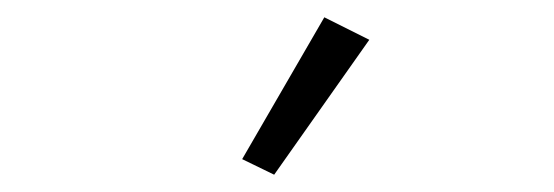

<svg xmlns="http://www.w3.org/2000/svg" viewBox="-20 -788 640 222"><path d="M297 -586 260 -604 355 -768 407 -742Z"/></svg>

Font: IBM Plex Sans Devanagari Light
Style: Regular
Weight: 300
Designer: Mike Abbink, Paul van der Laan, Pieter van Rosmalen, Erin McLaughlin
Foundry: Bold Monday
Version: Version 1.1